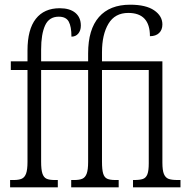

<svg xmlns="http://www.w3.org/2000/svg" viewBox="-20 -797 796 817"><path d="M23 -31H38Q60 -31 72.5 -36.5Q85 -42 91 -58.5Q97 -75 97 -108V-499H26V-536H97V-582Q97 -672 132.5 -717Q168 -762 234 -762Q277 -762 300.5 -742.5Q324 -723 324 -688Q324 -667 313 -654Q302 -641 284 -641Q284 -684 272.5 -705Q261 -726 230 -726Q189 -726 172 -689Q155 -652 155 -586V-536H355V-570Q355 -672 401 -724.5Q447 -777 534 -777Q601 -777 636 -753Q671 -729 671 -693Q671 -670 657 -656.5Q643 -643 618 -643Q618 -742 526 -742Q469 -742 441.5 -696Q414 -650 414 -575V-536H671V-105Q671 -72 677.5 -56.5Q684 -41 697 -36Q710 -31 736 -31H748V0H546V-31H550Q575 -31 588 -35.5Q601 -40 607 -55Q613 -70 613 -102V-499H414V-109Q414 -75 419 -58.5Q424 -42 436 -36.5Q448 -31 471 -31H485V0H283V-31H296Q318 -31 330.5 -36.5Q343 -42 349 -58.5Q355 -75 355 -108V-499H155V-109Q155 -75 160.5 -58.5Q166 -42 178 -36.5Q190 -31 213 -31H226V0H23Z"/></svg>

Font: Noto Serif CondLight
Style: Regular
Weight: 300
Width: 3
Designer: Monotype Design Team
Foundry: Monotype Imaging Inc.
Version: Version 1.001